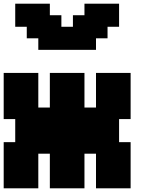

<svg xmlns="http://www.w3.org/2000/svg" viewBox="-20 -1020 852 1040"><path d="M500 0H687.5V-250H625V-375H687.5V-625H500V-437.5H437.5V-625H250V-437.5H187.5V-625H0V-375H62.5V-250H0V0H187.5V-187.5H250V0H437.5V-187.5H500ZM187.5 -750H500V-812.5H562.5V-875H625V-1000H437.5V-937.5H375V-875H312.5V-937.5H250V-1000H62.5V-875H125V-812.5H187.5Z"/></svg>

Font: Faithful 32x
Style: Semibold
Weight: 400
Foundry: Faithful Resource Pack
Version: Version 1.0; January 27, 2023